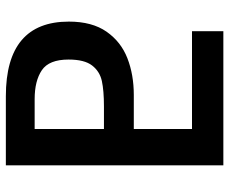

<svg xmlns="http://www.w3.org/2000/svg" viewBox="-82 -682 765 640"><g transform="rotate(-90 300.0 -362.5)"><path d="M68.5 -725H299Q547.5 -725 547.5 -515Q547.5 -437.5 513.8 -389.2Q480 -341 425.2 -319.8Q370.5 -298.5 303 -298.5H189.5V-104.5H515.5V0H68.5ZM421 -516Q421 -581 385.5 -605Q350 -629 289 -629H189.5V-398H264.5Q317.5 -398 349.5 -405Q381.5 -412 401.2 -437.5Q421 -463 421 -516Z"/></g></svg>

Font: JuliaMono SemiBold
Style: Regular
Weight: 600
Monospace: yes
Designer: cormullion
Foundry: corm
Version: Version 0.055; ttfautohint (v1.8.4)